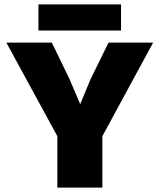

<svg xmlns="http://www.w3.org/2000/svg" viewBox="-20 -854 727 874"><path d="M531 -834V-715H155V-834ZM677 -660 446 -234V0H241V-234L9 -660H216L296 -495L345 -380L393 -495L474 -660Z"/></svg>

Font: Elaine Sans ExtraBold
Style: Regular
Weight: 800
Designer: Wei Huang
Foundry: Wei Huang
Version: Version 2.001;December 24, 2019;FontCreator 12.0.0.2547 64-b